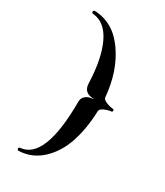

<svg xmlns="http://www.w3.org/2000/svg" viewBox="-203 -834 855 992"><g transform="rotate(30 224.5 -338.5)"><path d="M58.6 -732.4Q53.7 -732.4 51.8 -736.8Q49.8 -741.2 51.8 -745.6Q53.7 -750 59.6 -750Q170.9 -746.1 243.7 -642.6Q316.4 -539.1 329.1 -390.6Q330.1 -377.9 351.1 -369.1Q372.1 -360.4 393.6 -358.4Q399.4 -357.4 399.4 -350.6Q399.4 -343.8 393.6 -342.8Q373 -340.8 352.1 -331.1Q331.1 -321.3 331.1 -308.6Q328.1 -205.1 300.3 -121.1Q272.5 -37.1 214.8 16.6Q157.2 70.3 79.1 73.2Q74.2 73.2 71.8 68.8Q69.3 64.5 71.3 60.1Q73.2 55.7 78.1 55.7Q219.7 43.9 219.7 -302.7Q219.7 -323.2 235.8 -336.9Q252 -350.6 279.3 -351.6Q281.2 -351.6 280.3 -352.5Q279.3 -353.5 278.3 -353.5Q220.7 -355.5 218.8 -409.2Q213.9 -554.7 172.9 -640.6Q131.8 -726.6 58.6 -732.4Z"/></g></svg>

Font: Olivea
Style: LigaturesFont
Weight: 400
Designer: Achmad Aprilia Pratama
Version: Version 001.000